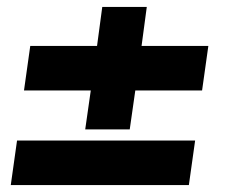

<svg xmlns="http://www.w3.org/2000/svg" viewBox="-20 -532 655 552"><path d="M225 -160 241 -272H49L67 -400H259L274 -512H402L387 -400H579L561 -272H369L353 -160ZM11 0 29 -128H541L523 0Z"/></svg>

Font: Chivo Medium Black
Style: Italic
Weight: 900
Italic angle: -8.05°
Version: Version 2.002